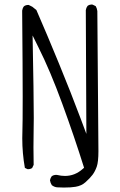

<svg xmlns="http://www.w3.org/2000/svg" viewBox="-20 -781 540 863"><path d="M236.3 61Q255.9 62 267.1 62Q300.8 62 319.3 58.6Q346.7 54.2 364.7 37.6Q384.8 19.5 396 4.6Q407.2 -10.3 414.8 -31.7Q422.4 -53.2 422.4 -101.6L417.5 -731.4Q416 -743.7 410.2 -753.4L396 -760.3Q394.5 -760.7 391.1 -760.7Q387.7 -760.7 382.8 -759.3Q377.9 -757.8 373.5 -754.4Q367.2 -746.1 365.7 -735.4L368.2 -179.2L342.3 -248.5Q299.3 -363.3 245.6 -494.1Q191.9 -625 143.6 -735.8L125.5 -750.5L109.9 -758.3Q108.4 -758.8 107.4 -758.8Q95.2 -758.8 87.4 -752.4Q81.1 -744.1 79.6 -733.4Q82 -470.2 82 -346.7Q82 -223.1 80.6 -186Q80.1 -172.9 80.1 -159.7Q80.1 -91.8 91.8 -26.4L103 -21Q104.5 -20.5 105.5 -20.5Q116.7 -20.5 124.5 -25.9L131.3 -40Q130.4 -79.1 130.4 -118.7Q130.4 -158.2 131.1 -188.2Q131.8 -218.3 131.8 -251Q131.8 -349.6 126.5 -621.6L152.3 -569.3Q205.6 -463.4 260 -314.5Q314.5 -165.5 357.9 -26.9L351.6 -21.5Q316.4 9.8 272 9.8Q255.4 9.8 236.8 5.4Q234.9 4.9 231.2 4.9Q227.5 4.9 222.4 6.3Q217.3 7.8 212.4 11.2Q206.5 19 204.6 29.3Q206.5 41.5 212.9 51.3Q223.6 59.6 236.3 61Z"/></svg>

Font: NaikaiFont
Style: ExtraLight
Weight: 200
Version: Version 1.89